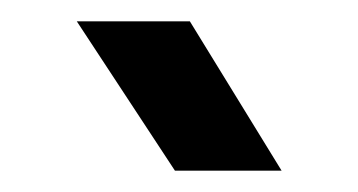

<svg xmlns="http://www.w3.org/2000/svg" viewBox="-20 -742 336 180"><path d="M158 -722 244 -582H144L52 -722Z"/></svg>

Font: TikTok Sans 24pt Medium
Style: Regular
Weight: 500
Version: Version 4.000